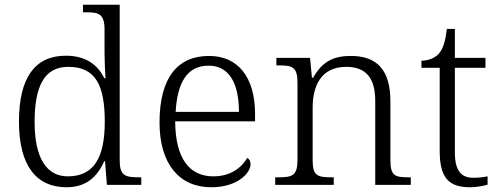

<svg xmlns="http://www.w3.org/2000/svg" viewBox="-20 -780 2102 810"><path d="M261 10C344 10 390 -34 420 -100H423L431 0H576V-32H565C508 -32 485 -39 485 -103V-760H330V-728H346C397 -728 421 -721 421 -655V-557C421 -526 423 -485 425 -450H420C392 -508 340 -545 258 -545C127 -545 60 -452 60 -267C60 -81 133 10 261 10ZM268 -36C176 -35 126 -114 126 -265C126 -415 166 -498 268 -498C385 -498 422 -418 422 -266C422 -118 378 -37 268 -36Z M871 10C982 10 1037 -50 1037 -87C1037 -101 1031 -110 1023 -114C999 -72 952 -36 880 -36C780 -36 720 -110 719 -268H1056V-299C1056 -457 982 -544 862 -544C728 -544 653 -451 653 -263C653 -89 736 10 871 10ZM988 -308H721C728 -431 769 -503 860 -503C949 -503 988 -425 988 -308Z M1141 0H1388V-32H1378C1321 -32 1299 -38 1299 -102V-326C1299 -414 1332 -498 1441 -498C1531 -498 1563 -442 1563 -354V0H1713V-32H1703C1645 -32 1627 -39 1627 -105V-353C1627 -485 1570 -544 1461 -544C1392 -544 1342 -525 1301 -452H1296L1288 -536H1146V-504H1161C1212 -504 1235 -497 1235 -433V-105C1235 -39 1213 -32 1155 -32H1141Z M1963 10C1988 10 2018 5 2037 -1V-36C2016 -32 1999 -30 1976 -30C1925 -30 1899 -61 1899 -137V-494H2028V-536H1899V-658H1865C1859 -601 1847 -570 1829 -551C1811 -533 1784 -524 1758 -524V-494H1835V-143C1835 -30 1873 10 1963 10Z"/></svg>

Font: Noto Serif Lao Light
Style: Regular
Weight: 300
Designer: Monotype Design Team
Foundry: Monotype Imaging Inc.
Version: Version 2.003